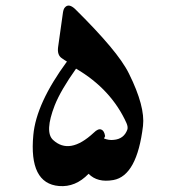

<svg xmlns="http://www.w3.org/2000/svg" viewBox="-20 -566 625 674"><path d="M243 -535Q317 -462 365 -405Q413 -348 433 -307Q490 -192 482 -124Q461 51 378 66Q322 76 291 44Q245 92 187 87Q81 78 97 -92Q107 -203 215 -350Q212 -352 207.5 -354.5Q203 -357 198 -361Q180 -372 184 -401L201 -522Q203 -535 208 -540Q221 -555 243 -535ZM247 -325Q193 -249 172 -196Q136 -103 166 -75Q224 -21 309 -100Q325 -116 336 -111Q346 -107 349 -88Q345 -80 345 -80Q362 -73 379 -75Q415 -78 427 -111Q430 -120 424 -134Q398 -192 354 -240Q310 -288 247 -325Z"/></svg>

Font: Amiri
Style: Bold
Weight: 700
Designer: Khaled Hosny
Version: Version 0.113